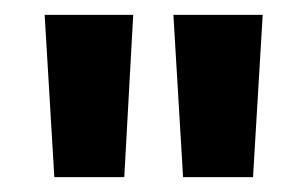

<svg xmlns="http://www.w3.org/2000/svg" viewBox="-20 -775 413 258"><path d="M226 -537 213 -755H333L320 -537ZM53 -537 40 -755H159L147 -537Z"/></svg>

Font: DM Sans 16pt ExtraBold
Style: Regular
Weight: 800
Version: Version 4.004;gftools[0.9.30]